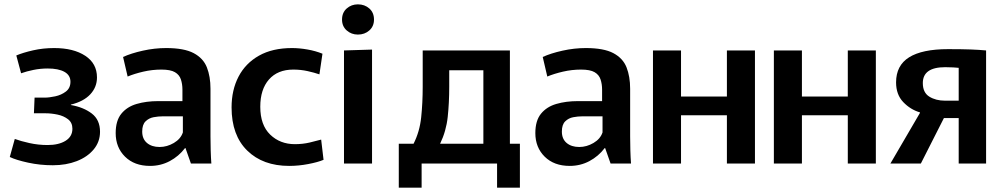

<svg xmlns="http://www.w3.org/2000/svg" viewBox="-20 -752 4615 883"><path d="M223 8Q164 8 109 -4Q54 -16 25 -30L48 -113Q75 -103 115.5 -94Q156 -85 199 -85Q250 -85 281.5 -104.5Q313 -124 313 -160Q313 -188 293 -203.5Q273 -219 244.5 -225Q216 -231 189 -231H136L139 -303H185Q206 -303 234 -309Q262 -315 283 -331Q304 -347 304 -376Q304 -406 276.5 -421.5Q249 -437 199 -437Q166 -437 134 -430.5Q102 -424 77 -415L55 -497Q86 -510 132 -520.5Q178 -531 229 -531Q318 -531 372 -495.5Q426 -460 426 -396Q426 -351 395 -318Q364 -285 306 -271V-269Q364 -259 402 -230Q440 -201 440 -146Q440 -100 411 -65Q382 -30 333 -11Q284 8 223 8Z M670 11Q598 11 555 -31.5Q512 -74 512 -140Q512 -197 538 -229Q564 -261 608.5 -274Q653 -287 708 -287H819V-340Q819 -365 812 -386.5Q805 -408 784.5 -420Q764 -432 722 -432Q680 -432 639 -422.5Q598 -413 567 -400L546 -490Q583 -507 637 -519Q691 -531 744 -531Q827 -531 871 -507.5Q915 -484 931.5 -442Q948 -400 948 -344V-125Q948 -94 949 -60Q950 -26 952 0H858L833 -71H831Q802 -33 760.5 -11Q719 11 670 11ZM714 -76Q748 -76 779.5 -94.5Q811 -113 821 -143V-217H728Q708 -217 686.5 -213Q665 -209 649.5 -194Q634 -179 634 -147Q634 -113 656 -94.5Q678 -76 714 -76Z M1310 11Q1189 11 1117 -59.5Q1045 -130 1045 -258Q1045 -338 1077 -399.5Q1109 -461 1171 -496Q1233 -531 1323 -531Q1356 -531 1393.5 -524.5Q1431 -518 1463 -505L1449 -410Q1426 -418 1394.5 -425Q1363 -432 1329 -432Q1257 -432 1217 -386.5Q1177 -341 1177 -261Q1177 -177 1222.5 -133Q1268 -89 1336 -89Q1372 -89 1404 -96.5Q1436 -104 1457 -110L1468 -17Q1442 -6 1397.5 2.5Q1353 11 1310 11Z M1626 -593Q1596 -593 1574.5 -612Q1553 -631 1553 -662Q1553 -694 1574.5 -713Q1596 -732 1626 -732Q1657 -732 1678.5 -713Q1700 -694 1700 -662Q1700 -631 1678.5 -612Q1657 -593 1626 -593ZM1562 -520 1691 -524V0H1562Z M1814 111V-91H1882Q1910 -146 1917 -212.5Q1924 -279 1924 -353V-520H2325V-91H2371V111H2266V0H1919V111ZM2046 -353Q2046 -279 2039 -214Q2032 -149 2004 -91H2203V-429H2046Z M2600 11Q2528 11 2485 -31.5Q2442 -74 2442 -140Q2442 -197 2468 -229Q2494 -261 2538.5 -274Q2583 -287 2638 -287H2749V-340Q2749 -365 2742 -386.5Q2735 -408 2714.5 -420Q2694 -432 2652 -432Q2610 -432 2569 -422.5Q2528 -413 2497 -400L2476 -490Q2513 -507 2567 -519Q2621 -531 2674 -531Q2757 -531 2801 -507.5Q2845 -484 2861.5 -442Q2878 -400 2878 -344V-125Q2878 -94 2879 -60Q2880 -26 2882 0H2788L2763 -71H2761Q2732 -33 2690.5 -11Q2649 11 2600 11ZM2644 -76Q2678 -76 2709.5 -94.5Q2741 -113 2751 -143V-217H2658Q2638 -217 2616.5 -213Q2595 -209 2579.5 -194Q2564 -179 2564 -147Q2564 -113 2586 -94.5Q2608 -76 2644 -76Z M2983 -520H3112V-308H3323V-520H3452V0H3323V-222H3112V0H2983Z M3539 -520H3668V-308H3879V-520H4008V0H3879V-222H3668V0H3539Z M4075 0 4211 -233V-235Q4167 -248 4134 -282.5Q4101 -317 4101 -373Q4101 -451 4161 -488.5Q4221 -526 4340 -526Q4404 -526 4444 -524.5Q4484 -523 4515 -520V0H4389V-209H4321L4215 0ZM4326 -289H4389V-440Q4379 -441 4364 -442Q4349 -443 4327 -443Q4224 -443 4224 -370Q4224 -326 4254 -307.5Q4284 -289 4326 -289Z"/></svg>

Font: Murecho Medium
Style: Regular
Weight: 500
Designer: Neil Summerour
Foundry: Positype
Version: Version 1.010; ttfautohint (v1.8.3)